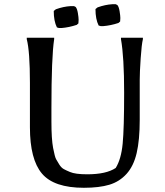

<svg xmlns="http://www.w3.org/2000/svg" viewBox="-20 -879 784 911"><path d="M643 -501V-311Q643 -215 628.5 -153Q614 -91 580.5 -54Q547 -17 499 -2.5Q451 12 378 12Q236 12 179 -55.5Q122 -123 122 -275V-486Q122 -635 107 -693V-700H237V-693Q224 -609 224 -367Q224 -367 224 -302Q224 -219 232 -177Q240 -135 246 -124Q252 -113 261.5 -98Q271 -83 283 -76.5Q295 -70 312 -63Q337 -52 394 -52Q484 -52 529 -82Q555 -124 562 -197Q569 -270 569 -439.5Q569 -609 554 -693V-700H658V-693Q652 -669 647.5 -602.5Q643 -536 643 -501ZM537 -855Q544 -847 547.5 -825.5Q551 -804 551 -793.5Q551 -783 550 -777L542 -770Q506 -758 470 -755H458L448 -758Q433 -788 433 -836L443 -844Q479 -857 513 -859H529ZM339 -846Q346 -838 349.5 -817Q353 -796 353 -785Q353 -774 352 -768L344 -761Q308 -749 272 -746H260L250 -749Q235 -779 235 -827L245 -835Q281 -848 315 -850H331Z"/></svg>

Font: Asul
Style: Regular
Weight: 400
Designer: Mariela Monsalve
Foundry: Mariela Monsalve
Version: Version 1.002